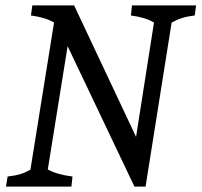

<svg xmlns="http://www.w3.org/2000/svg" viewBox="-20 -687 742 707"><path d="M702 -667 697 -630Q671 -627 651.5 -621Q632 -615 612 -604L516 0H475L229 -517L156 -63Q190 -44 247 -37L243 0H2L8 -37Q35 -40 53.5 -45.5Q72 -51 92 -62L179 -604Q147 -623 94 -630L99 -667H253L481 -183L547 -604Q516 -623 462 -630L466 -667Z"/></svg>

Font: Caladea
Style: Italic
Weight: 400
Italic angle: -9°
Designer: Carolina Giovagnoli and Andres Torresi
Foundry: Carolina Giovagnoli & Andres Torresi
Version: Version 1.001